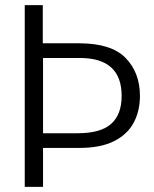

<svg xmlns="http://www.w3.org/2000/svg" viewBox="-20 -725 598 745"><path d="M147 0H76V-705H146V-557H287Q412 -557 467.5 -500Q523 -443 523 -353Q523 -294 498.5 -248.5Q474 -203 422 -177Q370 -151 287 -151H147ZM281 -208Q371 -208 411.5 -244.5Q452 -281 452 -353Q452 -500 290 -500H147V-208Z"/></svg>

Font: Ulagadi Sans Light
Style: Regular
Weight: 300
Designer: Ninad Kale (Devanagari), Jonny Pinhorn (Latin)
Foundry: Indian Type Foundry
Version: Version 3.01;March 29, 2020;FontCreator 12.0.0.2522 64-bit; 